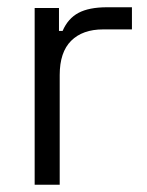

<svg xmlns="http://www.w3.org/2000/svg" viewBox="-20 -509 404 529"><path d="M142.5 -423.8H152.5Q167.2 -458 196.2 -473.5Q225.2 -489 275 -489H343.5V-428H264.2Q207.5 -428 176 -396.6Q144.5 -365.2 144.5 -302.2V0H75.5V-487H142.5Z"/></svg>

Font: Space Grotesk Variable
Style: Regular
Weight: 400
Designer: Florian Karsten (Space Grotesk), Colophon Foundry (Space Mono)
Foundry: Florian Karsten
Version: Version 1.106